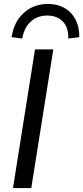

<svg xmlns="http://www.w3.org/2000/svg" viewBox="-20 -956 423 976"><path d="M46 0 158 -705H251L139 0ZM93 -760 39 -767Q51 -846 101.5 -891Q152 -936 224 -936Q272 -936 308 -915.5Q344 -895 364 -856.5Q384 -818 383 -767L327 -760Q329 -816 299.5 -846.5Q270 -877 220 -877Q170 -877 136.5 -846.5Q103 -816 93 -760Z"/></svg>

Font: Nunito Sans 12pt ExtraLight 12pt Medium
Style: Italic
Weight: 500
Italic angle: -9°
Version: Version 3.101;gftools[0.9.27]